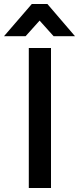

<svg xmlns="http://www.w3.org/2000/svg" viewBox="-73 -940 395 960"><path d="M86 -920H164L302 -759H195L125 -837L55 -759H-53ZM71 -700H182V0H71Z"/></svg>

Font: Haskoy SemiBold
Style: Regular
Weight: 600
Designer: Ertekin Erdin
Foundry: Ertekin Erdin
Version: Version 1.500; ttfautohint (v1.8.3)